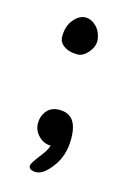

<svg xmlns="http://www.w3.org/2000/svg" viewBox="-86 -462 403 594"><g transform="rotate(15 116.0 -165.0)"><path d="M114 -416Q94 -416 76.5 -395Q59 -374 59 -340Q59 -325 69 -316Q86 -299 119 -299Q136 -299 152 -317Q168 -335 168 -356Q165 -384 149 -400Q133 -416 114 -416ZM89 86Q113 86 140 49Q168 12 168 -41Q168 -94 143 -110Q131 -119 110 -119Q84 -119 70 -102Q56 -85 56 -62Q56 -39 73 -22Q90 -5 112 -5Q108 11 86 38Q66 64 66 71Q66 86 89 86Z"/></g></svg>

Font: Patrick Hand SC
Style: Regular
Weight: 400
Designer: Patrick Wagesreiter
Foundry: Patrick Wagesreiter
Version: Version 2.001; ttfautohint (v1.8.2)